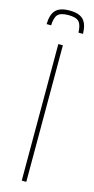

<svg xmlns="http://www.w3.org/2000/svg" viewBox="-129 -782 398 815"><g transform="rotate(15 70.0 -375.0)"><path d="M60 0V-600H80V0ZM-10 -669H10Q11 -703 23.5 -716.5Q36 -730 70 -730Q104 -730 116.5 -716.5Q129 -703 130 -669H150Q149 -712 130.5 -731Q112 -750 70 -750Q28 -750 9.5 -731Q-9 -712 -10 -669Z"/></g></svg>

Font: Big Shoulders Display Thin
Style: Regular
Weight: 100
Designer: Patric King
Foundry: XO Type Co
Version: Version 1.000; ttfautohint (v1.8.2)